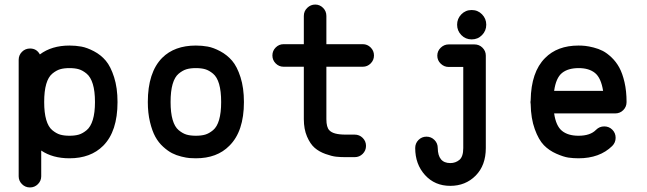

<svg xmlns="http://www.w3.org/2000/svg" viewBox="-20 -677 2840 843"><path d="M397 -229Q397 -277 387.5 -308Q378 -339 360.5 -353.5Q343 -368 326 -373Q309 -378 285 -378Q261 -378 244 -373Q227 -368 209.5 -353.5Q192 -339 183 -308Q174 -277 174 -229Q174 -182 183 -151Q192 -120 209.5 -105.5Q227 -91 244 -86Q261 -81 285 -81Q309 -81 326 -86Q343 -91 360.5 -105.5Q378 -120 387.5 -151Q397 -182 397 -229ZM285 -477Q312 -477 337 -472.5Q362 -468 392.5 -452Q423 -436 444.5 -410.5Q466 -385 481 -338Q496 -291 496 -229Q496 -100 433 -37Q378 18 285 18Q211 18 161 -16V97Q161 117 146.5 131.5Q132 146 111.5 146Q91 146 76.5 131.5Q62 117 62 97V-414Q62 -435 76.5 -449.5Q91 -464 112 -464Q141 -464 155 -438Q207 -477 285 -477Z M951 -229Q951 -277 942 -308Q933 -339 915.5 -353.5Q898 -368 881 -373Q864 -378 840 -378Q816 -378 799 -373Q782 -368 764.5 -353.5Q747 -339 738 -308Q729 -277 729 -229Q729 -182 738 -151Q747 -120 764.5 -105.5Q782 -91 799 -86Q816 -81 840 -81Q864 -81 881 -86Q898 -91 915.5 -105.5Q933 -120 942 -151Q951 -182 951 -229ZM840 18Q826 18 812.5 17Q799 16 776.5 10.5Q754 5 735.5 -4.5Q717 -14 696.5 -32.5Q676 -51 662 -76.5Q648 -102 638.5 -141.5Q629 -181 629 -229Q629 -359 692 -423Q746 -477 840 -477Q867 -477 892 -472.5Q917 -468 947 -452Q977 -436 999 -410.5Q1021 -385 1036 -338Q1051 -291 1051 -229Q1051 -100 987 -37Q933 18 840 18Z M1314 -607Q1314 -628 1329 -642.5Q1344 -657 1364 -657Q1384 -657 1398.5 -642.5Q1413 -628 1413 -607V-483H1573Q1593 -483 1607.5 -468.5Q1622 -454 1622 -433.5Q1622 -413 1607.5 -398.5Q1593 -384 1573 -384H1413V-154Q1413 -118 1426 -105Q1443 -86 1497 -86H1536Q1536 -86 1537 -86Q1558 -86 1572.5 -71.5Q1587 -57 1587 -36.5Q1587 -16 1572.5 -1.5Q1558 13 1537 13Q1536 13 1536 13H1497Q1475 13 1456 11Q1437 9 1409 -1Q1381 -11 1361.5 -28Q1342 -45 1328 -77.5Q1314 -110 1314 -154V-384H1225Q1205 -384 1190.5 -398.5Q1176 -413 1176 -433.5Q1176 -454 1190.5 -468.5Q1205 -483 1225 -483H1314Z M2005.5 -614Q2024 -633 2051 -633Q2078 -633 2096.5 -614Q2115 -595 2115 -568.5Q2115 -542 2096.5 -523Q2078 -504 2051 -504Q2024 -504 2005.5 -523Q1987 -542 1987 -568.5Q1987 -595 2005.5 -614ZM1957 39Q1980 39 1997 25Q2014 11 2014 -27V-383H1950Q1930 -383 1915 -397.5Q1900 -412 1900 -432.5Q1900 -453 1915 -467.5Q1930 -482 1950 -482H2063Q2084 -482 2098.5 -467.5Q2113 -453 2113 -433V-27Q2113 49 2068.5 94Q2024 139 1957 139Q1889 139 1846 91.5Q1803 44 1803 -27Q1803 -48 1817.5 -62.5Q1832 -77 1852.5 -77Q1873 -77 1887.5 -62.5Q1902 -48 1902 -27Q1903 39 1957 39Z M2628 -278Q2619 -335 2592.5 -356.5Q2566 -378 2521 -378Q2474 -378 2447.5 -356.5Q2421 -335 2413 -278ZM2413 -179Q2421 -124 2447.5 -102.5Q2474 -81 2520 -81Q2572 -81 2597 -107Q2612 -122 2633 -122Q2654 -122 2668.5 -107.5Q2683 -93 2683 -72Q2683 -51 2668 -36Q2613 18 2520 18Q2497 18 2476 15Q2455 12 2423 -2Q2391 -16 2368 -39.5Q2345 -63 2328 -110Q2311 -157 2310 -220Q2309 -224 2309 -228.5Q2309 -233 2310 -237Q2312 -361 2373 -422Q2427 -477 2520 -477Q2535 -477 2549.5 -475.5Q2564 -474 2586 -468.5Q2608 -463 2626.5 -453.5Q2645 -444 2665 -425Q2685 -406 2699 -380.5Q2713 -355 2722 -316Q2731 -277 2731 -229Q2731 -208 2716.5 -193.5Q2702 -179 2681 -179Z"/></svg>

Font: Brass Mono
Style: Bold
Weight: 700
Monospace: yes
Version: Version 1.100; ttfautohint (v1.8.3) -l 8 -r 50 -G 200 -x 14 